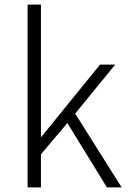

<svg xmlns="http://www.w3.org/2000/svg" viewBox="-20 -815 561 835"><path d="M100 -795H158V-220H160L415 -534H481L307 -321L509 0H445L273 -280L158 -144V0H100Z"/></svg>

Font: Merged Yaku Han JP Light
Style: Regular
Weight: 300
Designer: Ryoko NISHIZUKA 西塚涼子 (kana, bopomofo & ideographs); Paul D. Hunt (Latin, Greek & Cyrillic); Sandoll Communications 산돌커뮤니
Foundry: Adobe
Version: Version 2.004